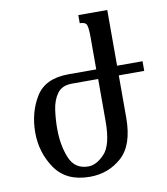

<svg xmlns="http://www.w3.org/2000/svg" viewBox="-82 -783 752 862"><g transform="rotate(-10 294.5 -352.0)"><path d="M465 -224Q465 -98 404 -44Q343 10 259 10Q152 10 101.5 -63Q51 -136 51 -228Q51 -319 94 -389.5Q137 -460 243 -460H370V-605Q370 -651 364 -664Q358 -677 333 -677V-714H465V-460H581V-416H465ZM151 -227Q151 -153 174.5 -95Q198 -37 260 -37Q297 -37 334 -76Q371 -115 371 -224V-416H252Q206 -416 184.5 -386.5Q163 -357 157 -313.5Q151 -270 151 -227Z"/></g></svg>

Font: Noto Serif Armenian Condensed Regular
Style: Regular
Weight: 400
Width: 3
Designer: Monotype Design Team
Foundry: Monotype Imaging Inc.
Version: Version 1.900